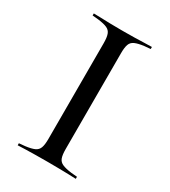

<svg xmlns="http://www.w3.org/2000/svg" viewBox="-147 -646 636 720"><g transform="rotate(30 171.0 -285.5)"><path d="M162.1 -2.4Q137.9 -2.4 116.9 -2Q96 -1.6 78.2 -1.2Q60.5 -0.8 45.2 0V-8.9L71 -11.3Q96.8 -14.5 110.1 -20.6Q123.4 -26.6 128.2 -39.9Q133.1 -53.2 133.1 -78.2V-492.7Q133.1 -517.7 128.2 -531Q123.4 -544.4 110.1 -550.4Q96.8 -556.5 71 -559.7L45.2 -562.1V-571Q60.5 -571 78.2 -570.2Q96 -569.4 116.9 -569Q137.9 -568.5 162.1 -568.5H171H179Q203.2 -568.5 224.2 -569Q245.2 -569.4 263.3 -570.2Q281.5 -571 296.8 -571V-562.1L270.2 -559.7Q245.2 -556.5 231.5 -550.4Q217.7 -544.4 212.9 -531Q208.1 -517.7 208.1 -492.7V-78.2Q208.1 -53.2 212.9 -39.9Q217.7 -26.6 231.5 -20.6Q245.2 -14.5 270.2 -11.3L296.8 -8.9V0Q281.5 -0.8 263.3 -1.2Q245.2 -1.6 224.2 -2Q203.2 -2.4 179 -2.4H171Z"/></g></svg>

Font: Playfair 144pt SemiExpanded Light
Style: Regular
Weight: 300
Width: 6
Designer: Claus Eggers Sørensen
Foundry: Claus Eggers Sørensen
Version: Version 2.203